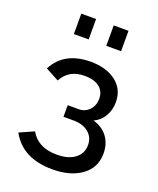

<svg xmlns="http://www.w3.org/2000/svg" viewBox="-137 -811 744 902"><g transform="rotate(20 235.0 -360.0)"><path d="M112 -625V-727H186V-625ZM274 -625V-727H348V-625ZM234 7Q84 7 25 -101L97 -133Q135 -65 230 -65Q287 -65 320 -90Q353 -115 353 -157Q353 -195 326 -218.5Q299 -242 252 -243H199V-301H255Q286 -301 307 -323.5Q328 -346 328 -380Q328 -416 302 -437Q276 -458 228 -458Q149 -458 115 -394L48 -430Q100 -530 232 -530Q310 -530 358.5 -493Q407 -456 407 -391Q407 -353 389 -321.5Q371 -290 338 -275Q385 -261 410 -227Q435 -193 435 -145Q435 -74 379.5 -33.5Q324 7 234 7Z"/></g></svg>

Font: Raleway-v4020 Medium
Style: Regular
Weight: 500
Designer: Matt McInerney, Pablo Impallari, Rodrigo Fuenzalida
Foundry: Matt McInerney, Pablo Impallari, Rodrigo Fuenzalida
Version: Version 4.020;PS 004.020;hotconv 1.0.88;makeotf.lib2.5.64775